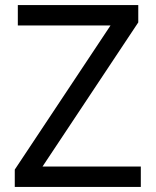

<svg xmlns="http://www.w3.org/2000/svg" viewBox="-20 -734 612 754"><path d="M38 0V-68L414 -634H50V-714H523V-646L147 -80H533V0Z"/></svg>

Font: Go Noto Kurrent-Regular
Style: Regular
Weight: 400
Designer: Monotype Design Team
Foundry: Monotype Imaging Inc.
Version: Version 2.012; ttfautohint (v1.8.4.7-5d5b)